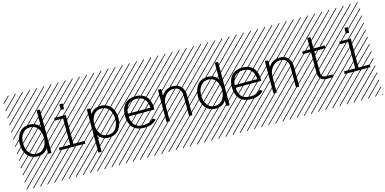

<svg xmlns="http://www.w3.org/2000/svg" viewBox="-116 -1646 5536 2760"><g transform="rotate(-15 2652.0 -266.0)"><path d="M481.4 0H432.6V-85Q381.8 -4.4 277.3 -4.4Q225.1 -4.4 184.6 -24.9Q144 -45.4 120.4 -79.8Q96.7 -114.3 85 -155Q73.2 -195.8 73.2 -240.2Q73.2 -284.7 85 -325.4Q96.7 -366.2 120.4 -400.6Q144 -435.1 184.6 -455.6Q225.1 -476.1 277.3 -476.1Q381.8 -476.1 432.6 -395.5V-646H481.4ZM391.8 -99.6Q432.6 -154.8 432.6 -240.2Q432.6 -325.7 391.8 -380.9Q351.1 -436 277.3 -436Q203.6 -436 162.8 -380.9Q122.1 -325.7 122.1 -240.2Q122.1 -154.8 162.8 -99.6Q203.6 -44.4 277.3 -44.4Q351.1 -44.4 391.8 -99.6ZM526.9 410.6 533.7 417.5 525.4 425.8 518.6 418.9ZM526.9 304.7 533.7 311.5 419.4 425.8 412.6 418.9ZM526.9 198.7 533.7 205.6 313.5 425.8 306.6 418.9ZM526.9 92.3 533.7 99.1 207.5 425.8 200.7 418.9ZM526.9 -13.2 533.7 -6.3 101.6 425.8 94.7 418.9ZM526.9 -119.1 533.7 -112.3 3.4 418 -3.4 411.1ZM526.9 -225.6 533.7 -218.8 3.4 311.5 -3.4 304.7ZM526.9 -331.5 533.7 -324.7 3.4 205.6 -3.4 198.7ZM526.9 -438 533.7 -431.2 3.4 99.1 -3.4 92.3ZM526.9 -543.5 533.7 -536.6 3.4 -6.3 -3.4 -13.2ZM526.9 -649.4 533.7 -642.6 3.4 -112.3 -3.4 -119.1ZM526.9 -755.9 533.7 -749 3.4 -218.8 -3.4 -225.6ZM526.9 -861.8 533.7 -855 3.4 -324.7 -3.4 -331.5ZM516.6 -958 523.4 -951.2 3.4 -431.2 -3.4 -438ZM411.1 -958 418 -951.2 3.4 -536.6 -3.4 -543.5ZM305.2 -958 312 -951.2 3.4 -642.6 -3.4 -649.4ZM198.7 -958 205.6 -951.2 3.4 -749 -3.4 -755.9ZM92.3 -958 99.1 -951.2 3.4 -855 -3.4 -861.8Z M819.8 -646V-562.5H771V-646ZM603.5 -4.4V-44.4H771V-436H648.9V-476.1H819.8V-44.4H987.3V-4.4ZM1057.1 410.6 1064 417.5 1055.7 425.8 1048.8 418.9ZM1057.1 304.7 1064 311.5 949.7 425.8 942.9 418.9ZM1057.1 198.7 1064 205.6 843.8 425.8 836.9 418.9ZM1057.1 92.3 1064 99.1 737.8 425.8 731 418.9ZM1057.1 -13.2 1064 -6.3 631.8 425.8 625 418.9ZM1057.1 -119.1 1064 -112.3 533.7 418 526.9 411.1ZM1057.1 -225.6 1064 -218.8 533.7 311.5 526.9 304.7ZM1057.1 -331.5 1064 -324.7 533.7 205.6 526.9 198.7ZM1057.1 -438 1064 -431.2 533.7 99.1 526.9 92.3ZM1057.1 -543.5 1064 -536.6 533.7 -6.3 526.9 -13.2ZM1057.1 -649.4 1064 -642.6 533.7 -112.3 526.9 -119.1ZM1057.1 -755.9 1064 -749 533.7 -218.8 526.9 -225.6ZM1057.1 -861.8 1064 -855 533.7 -324.7 526.9 -331.5ZM1046.9 -958 1053.7 -951.2 533.7 -431.2 526.9 -438ZM941.4 -958 948.2 -951.2 533.7 -536.6 526.9 -543.5ZM835.4 -958 842.3 -951.2 533.7 -642.6 526.9 -649.4ZM729 -958 735.8 -951.2 533.7 -749 526.9 -755.9ZM622.6 -958 629.4 -951.2 533.7 -855 526.9 -861.8Z M1133.8 -476.1H1182.6V-391.1Q1233.4 -471.7 1337.9 -471.7Q1390.1 -471.7 1430.7 -451.2Q1471.2 -430.7 1494.9 -396.2Q1518.6 -361.8 1530.3 -321Q1542 -280.3 1542 -235.8Q1542 -191.4 1530.3 -150.6Q1518.6 -109.9 1494.9 -75.4Q1471.2 -41 1430.7 -20.5Q1390.1 0 1337.9 0Q1233.4 0 1182.6 -80.6V169.9H1133.8ZM1223.4 -376.5Q1182.6 -321.3 1182.6 -235.8Q1182.6 -150.4 1223.4 -95.2Q1264.2 -40 1337.9 -40Q1411.6 -40 1452.4 -95.2Q1493.2 -150.4 1493.2 -235.8Q1493.2 -321.3 1452.4 -376.5Q1411.6 -431.6 1337.9 -431.6Q1264.2 -431.6 1223.4 -376.5ZM1587.4 410.6 1594.2 417.5 1585.9 425.8 1579.1 418.9ZM1587.4 304.7 1594.2 311.5 1480 425.8 1473.1 418.9ZM1587.4 198.7 1594.2 205.6 1374 425.8 1367.2 418.9ZM1587.4 92.3 1594.2 99.1 1268.1 425.8 1261.2 418.9ZM1587.4 -13.2 1594.2 -6.3 1162.1 425.8 1155.3 418.9ZM1587.4 -119.1 1594.2 -112.3 1064 418 1057.1 411.1ZM1587.4 -225.6 1594.2 -218.8 1064 311.5 1057.1 304.7ZM1587.4 -331.5 1594.2 -324.7 1064 205.6 1057.1 198.7ZM1587.4 -438 1594.2 -431.2 1064 99.1 1057.1 92.3ZM1587.4 -543.5 1594.2 -536.6 1064 -6.3 1057.1 -13.2ZM1587.4 -649.4 1594.2 -642.6 1064 -112.3 1057.1 -119.1ZM1587.4 -755.9 1594.2 -749 1064 -218.8 1057.1 -225.6ZM1587.4 -861.8 1594.2 -855 1064 -324.7 1057.1 -331.5ZM1577.1 -958 1584 -951.2 1064 -431.2 1057.1 -438ZM1471.7 -958 1478.5 -951.2 1064 -536.6 1057.1 -543.5ZM1365.7 -958 1372.6 -951.2 1064 -642.6 1057.1 -649.4ZM1259.3 -958 1266.1 -951.2 1064 -749 1057.1 -755.9ZM1152.8 -958 1159.7 -951.2 1064 -855 1057.1 -861.8Z M1689 -260.3H2022.9Q2013.7 -436 1856 -436Q1698.2 -436 1689 -260.3ZM1689 -220.2Q1690.9 -180.7 1700.7 -150.1Q1710.4 -119.6 1730 -95Q1749.5 -70.3 1783 -57.4Q1816.4 -44.4 1862.8 -44.4Q1960.9 -44.4 2014.2 -101.1L2053.2 -76.7Q1985.8 -4.4 1862.8 -4.4Q1812 -4.4 1772.2 -18.3Q1732.4 -32.2 1708 -54.4Q1683.6 -76.7 1667.7 -108.2Q1651.9 -139.6 1645.8 -171.9Q1639.6 -204.1 1639.6 -240.2Q1639.6 -276.4 1645.8 -308.6Q1651.9 -340.8 1667.2 -372.1Q1682.6 -403.3 1706.5 -425.8Q1730.5 -448.2 1768.8 -462.2Q1807.1 -476.1 1856 -476.1Q1904.8 -476.1 1943.1 -462.2Q1981.4 -448.2 2005.4 -425.8Q2029.3 -403.3 2044.7 -372.1Q2060.1 -340.8 2066.2 -308.6Q2072.3 -276.4 2072.3 -240.2V-220.2ZM2117.7 410.6 2124.5 417.5 2116.2 425.8 2109.4 418.9ZM2117.7 304.7 2124.5 311.5 2010.3 425.8 2003.4 418.9ZM2117.7 198.7 2124.5 205.6 1904.3 425.8 1897.5 418.9ZM2117.7 92.3 2124.5 99.1 1798.3 425.8 1791.5 418.9ZM2117.7 -13.2 2124.5 -6.3 1692.4 425.8 1685.5 418.9ZM2117.7 -119.1 2124.5 -112.3 1594.2 418 1587.4 411.1ZM2117.7 -225.6 2124.5 -218.8 1594.2 311.5 1587.4 304.7ZM2117.7 -331.5 2124.5 -324.7 1594.2 205.6 1587.4 198.7ZM2117.7 -438 2124.5 -431.2 1594.2 99.1 1587.4 92.3ZM2117.7 -543.5 2124.5 -536.6 1594.2 -6.3 1587.4 -13.2ZM2117.7 -649.4 2124.5 -642.6 1594.2 -112.3 1587.4 -119.1ZM2117.7 -755.9 2124.5 -749 1594.2 -218.8 1587.4 -225.6ZM2117.7 -861.8 2124.5 -855 1594.2 -324.7 1587.4 -331.5ZM2107.4 -958 2114.3 -951.2 1594.2 -431.2 1587.4 -438ZM2002 -958 2008.8 -951.2 1594.2 -536.6 1587.4 -543.5ZM1896 -958 1902.8 -951.2 1594.2 -642.6 1587.4 -649.4ZM1789.6 -958 1796.4 -951.2 1594.2 -749 1587.4 -755.9ZM1683.1 -958 1689.9 -951.2 1594.2 -855 1587.4 -861.8Z M2194.3 -480.5H2243.2V-382.8Q2270 -425.8 2312.7 -450.9Q2355.5 -476.1 2411.6 -476.1Q2492.7 -476.1 2535.4 -426.8Q2578.1 -377.4 2578.1 -298.3V0H2529.3V-298.3Q2529.3 -366.7 2499 -401.4Q2468.8 -436 2411.6 -436Q2340.3 -436 2291.7 -378.7Q2243.2 -321.3 2243.2 -240.2V0H2194.3ZM2647.9 410.6 2654.8 417.5 2646.5 425.8 2639.6 418.9ZM2647.9 304.7 2654.8 311.5 2540.5 425.8 2533.7 418.9ZM2647.9 198.7 2654.8 205.6 2434.6 425.8 2427.7 418.9ZM2647.9 92.3 2654.8 99.1 2328.6 425.8 2321.8 418.9ZM2647.9 -13.2 2654.8 -6.3 2222.7 425.8 2215.8 418.9ZM2647.9 -119.1 2654.8 -112.3 2124.5 418 2117.7 411.1ZM2647.9 -225.6 2654.8 -218.8 2124.5 311.5 2117.7 304.7ZM2647.9 -331.5 2654.8 -324.7 2124.5 205.6 2117.7 198.7ZM2647.9 -438 2654.8 -431.2 2124.5 99.1 2117.7 92.3ZM2647.9 -543.5 2654.8 -536.6 2124.5 -6.3 2117.7 -13.2ZM2647.9 -649.4 2654.8 -642.6 2124.5 -112.3 2117.7 -119.1ZM2647.9 -755.9 2654.8 -749 2124.5 -218.8 2117.7 -225.6ZM2647.9 -861.8 2654.8 -855 2124.5 -324.7 2117.7 -331.5ZM2637.7 -958 2644.5 -951.2 2124.5 -431.2 2117.7 -438ZM2532.2 -958 2539.1 -951.2 2124.5 -536.6 2117.7 -543.5ZM2426.3 -958 2433.1 -951.2 2124.5 -642.6 2117.7 -649.4ZM2319.8 -958 2326.7 -951.2 2124.5 -749 2117.7 -755.9ZM2213.4 -958 2220.2 -951.2 2124.5 -855 2117.7 -861.8Z M3132.8 0H3084V-85Q3033.2 -4.4 2928.7 -4.4Q2876.5 -4.4 2835.9 -24.9Q2795.4 -45.4 2771.7 -79.8Q2748 -114.3 2736.3 -155Q2724.6 -195.8 2724.6 -240.2Q2724.6 -284.7 2736.3 -325.4Q2748 -366.2 2771.7 -400.6Q2795.4 -435.1 2835.9 -455.6Q2876.5 -476.1 2928.7 -476.1Q3033.2 -476.1 3084 -395.5V-646H3132.8ZM3043.2 -99.6Q3084 -154.8 3084 -240.2Q3084 -325.7 3043.2 -380.9Q3002.4 -436 2928.7 -436Q2855 -436 2814.2 -380.9Q2773.4 -325.7 2773.4 -240.2Q2773.4 -154.8 2814.2 -99.6Q2855 -44.4 2928.7 -44.4Q3002.4 -44.4 3043.2 -99.6ZM3178.2 410.6 3185.1 417.5 3176.8 425.8 3169.9 418.9ZM3178.2 304.7 3185.1 311.5 3070.8 425.8 3064 418.9ZM3178.2 198.7 3185.1 205.6 2964.8 425.8 2958 418.9ZM3178.2 92.3 3185.1 99.1 2858.9 425.8 2852.1 418.9ZM3178.2 -13.2 3185.1 -6.3 2752.9 425.8 2746.1 418.9ZM3178.2 -119.1 3185.1 -112.3 2654.8 418 2647.9 411.1ZM3178.2 -225.6 3185.1 -218.8 2654.8 311.5 2647.9 304.7ZM3178.2 -331.5 3185.1 -324.7 2654.8 205.6 2647.9 198.7ZM3178.2 -438 3185.1 -431.2 2654.8 99.1 2647.9 92.3ZM3178.2 -543.5 3185.1 -536.6 2654.8 -6.3 2647.9 -13.2ZM3178.2 -649.4 3185.1 -642.6 2654.8 -112.3 2647.9 -119.1ZM3178.2 -755.9 3185.1 -749 2654.8 -218.8 2647.9 -225.6ZM3178.2 -861.8 3185.1 -855 2654.8 -324.7 2647.9 -331.5ZM3168 -958 3174.8 -951.2 2654.8 -431.2 2647.9 -438ZM3062.5 -958 3069.3 -951.2 2654.8 -536.6 2647.9 -543.5ZM2956.5 -958 2963.4 -951.2 2654.8 -642.6 2647.9 -649.4ZM2850.1 -958 2856.9 -951.2 2654.8 -749 2647.9 -755.9ZM2743.7 -958 2750.5 -951.2 2654.8 -855 2647.9 -861.8Z M3279.8 -260.3H3613.8Q3604.5 -436 3446.8 -436Q3289.1 -436 3279.8 -260.3ZM3279.8 -220.2Q3281.7 -180.7 3291.5 -150.1Q3301.3 -119.6 3320.8 -95Q3340.3 -70.3 3373.8 -57.4Q3407.2 -44.4 3453.6 -44.4Q3551.8 -44.4 3605 -101.1L3644 -76.7Q3576.7 -4.4 3453.6 -4.4Q3402.8 -4.4 3363 -18.3Q3323.2 -32.2 3298.8 -54.4Q3274.4 -76.7 3258.5 -108.2Q3242.7 -139.6 3236.6 -171.9Q3230.5 -204.1 3230.5 -240.2Q3230.5 -276.4 3236.6 -308.6Q3242.7 -340.8 3258.1 -372.1Q3273.4 -403.3 3297.4 -425.8Q3321.3 -448.2 3359.6 -462.2Q3397.9 -476.1 3446.8 -476.1Q3495.6 -476.1 3533.9 -462.2Q3572.3 -448.2 3596.2 -425.8Q3620.1 -403.3 3635.5 -372.1Q3650.9 -340.8 3657 -308.6Q3663.1 -276.4 3663.1 -240.2V-220.2ZM3708.5 410.6 3715.3 417.5 3707 425.8 3700.2 418.9ZM3708.5 304.7 3715.3 311.5 3601.1 425.8 3594.2 418.9ZM3708.5 198.7 3715.3 205.6 3495.1 425.8 3488.3 418.9ZM3708.5 92.3 3715.3 99.1 3389.2 425.8 3382.3 418.9ZM3708.5 -13.2 3715.3 -6.3 3283.2 425.8 3276.4 418.9ZM3708.5 -119.1 3715.3 -112.3 3185.1 418 3178.2 411.1ZM3708.5 -225.6 3715.3 -218.8 3185.1 311.5 3178.2 304.7ZM3708.5 -331.5 3715.3 -324.7 3185.1 205.6 3178.2 198.7ZM3708.5 -438 3715.3 -431.2 3185.1 99.1 3178.2 92.3ZM3708.5 -543.5 3715.3 -536.6 3185.1 -6.3 3178.2 -13.2ZM3708.5 -649.4 3715.3 -642.6 3185.1 -112.3 3178.2 -119.1ZM3708.5 -755.9 3715.3 -749 3185.1 -218.8 3178.2 -225.6ZM3708.5 -861.8 3715.3 -855 3185.1 -324.7 3178.2 -331.5ZM3698.2 -958 3705.1 -951.2 3185.1 -431.2 3178.2 -438ZM3592.8 -958 3599.6 -951.2 3185.1 -536.6 3178.2 -543.5ZM3486.8 -958 3493.7 -951.2 3185.1 -642.6 3178.2 -649.4ZM3380.4 -958 3387.2 -951.2 3185.1 -749 3178.2 -755.9ZM3273.9 -958 3280.8 -951.2 3185.1 -855 3178.2 -861.8Z M3785.2 -480.5H3834V-382.8Q3860.8 -425.8 3903.6 -450.9Q3946.3 -476.1 4002.4 -476.1Q4083.5 -476.1 4126.2 -426.8Q4168.9 -377.4 4168.9 -298.3V0H4120.1V-298.3Q4120.1 -366.7 4089.8 -401.4Q4059.6 -436 4002.4 -436Q3931.2 -436 3882.6 -378.7Q3834 -321.3 3834 -240.2V0H3785.2ZM4238.8 410.6 4245.6 417.5 4237.3 425.8 4230.5 418.9ZM4238.8 304.7 4245.6 311.5 4131.3 425.8 4124.5 418.9ZM4238.8 198.7 4245.6 205.6 4025.4 425.8 4018.6 418.9ZM4238.8 92.3 4245.6 99.1 3919.4 425.8 3912.6 418.9ZM4238.8 -13.2 4245.6 -6.3 3813.5 425.8 3806.6 418.9ZM4238.8 -119.1 4245.6 -112.3 3715.3 418 3708.5 411.1ZM4238.8 -225.6 4245.6 -218.8 3715.3 311.5 3708.5 304.7ZM4238.8 -331.5 4245.6 -324.7 3715.3 205.6 3708.5 198.7ZM4238.8 -438 4245.6 -431.2 3715.3 99.1 3708.5 92.3ZM4238.8 -543.5 4245.6 -536.6 3715.3 -6.3 3708.5 -13.2ZM4238.8 -649.4 4245.6 -642.6 3715.3 -112.3 3708.5 -119.1ZM4238.8 -755.9 4245.6 -749 3715.3 -218.8 3708.5 -225.6ZM4238.8 -861.8 4245.6 -855 3715.3 -324.7 3708.5 -331.5ZM4228.5 -958 4235.4 -951.2 3715.3 -431.2 3708.5 -438ZM4123 -958 4129.9 -951.2 3715.3 -536.6 3708.5 -543.5ZM4017.1 -958 4023.9 -951.2 3715.3 -642.6 3708.5 -649.4ZM3910.6 -958 3917.5 -951.2 3715.3 -749 3708.5 -755.9ZM3804.2 -958 3811 -951.2 3715.3 -855 3708.5 -861.8Z M4459.5 -646H4508.3V-476.1H4674.8V-436H4508.3V-130.4Q4508.3 -80.1 4524.9 -62.3Q4541.5 -44.4 4584.5 -44.4H4674.8V-4.4H4584.5Q4459.5 -4.4 4459.5 -130.4V-436H4339.8V-476.1H4459.5ZM4769 410.6 4775.9 417.5 4767.6 425.8 4760.7 418.9ZM4769 304.7 4775.9 311.5 4661.6 425.8 4654.8 418.9ZM4769 198.7 4775.9 205.6 4555.7 425.8 4548.8 418.9ZM4769 92.3 4775.9 99.1 4449.7 425.8 4442.9 418.9ZM4769 -13.2 4775.9 -6.3 4343.8 425.8 4336.9 418.9ZM4769 -119.1 4775.9 -112.3 4245.6 418 4238.8 411.1ZM4769 -225.6 4775.9 -218.8 4245.6 311.5 4238.8 304.7ZM4769 -331.5 4775.9 -324.7 4245.6 205.6 4238.8 198.7ZM4769 -438 4775.9 -431.2 4245.6 99.1 4238.8 92.3ZM4769 -543.5 4775.9 -536.6 4245.6 -6.3 4238.8 -13.2ZM4769 -649.4 4775.9 -642.6 4245.6 -112.3 4238.8 -119.1ZM4769 -755.9 4775.9 -749 4245.6 -218.8 4238.8 -225.6ZM4769 -861.8 4775.9 -855 4245.6 -324.7 4238.8 -331.5ZM4758.8 -958 4765.6 -951.2 4245.6 -431.2 4238.8 -438ZM4653.3 -958 4660.2 -951.2 4245.6 -536.6 4238.8 -543.5ZM4547.4 -958 4554.2 -951.2 4245.6 -642.6 4238.8 -649.4ZM4440.9 -958 4447.8 -951.2 4245.6 -749 4238.8 -755.9ZM4334.5 -958 4341.3 -951.2 4245.6 -855 4238.8 -861.8Z M5062 -646V-562.5H5013.2V-646ZM4845.7 -4.4V-44.4H5013.2V-436H4891.1V-476.1H5062V-44.4H5229.5V-4.4ZM5299.3 410.6 5306.2 417.5 5297.9 425.8 5291 418.9ZM5299.3 304.7 5306.2 311.5 5191.9 425.8 5185.1 418.9ZM5299.3 198.7 5306.2 205.6 5085.9 425.8 5079.1 418.9ZM5299.3 92.3 5306.2 99.1 4980 425.8 4973.1 418.9ZM5299.3 -13.2 5306.2 -6.3 4874 425.8 4867.2 418.9ZM5299.3 -119.1 5306.2 -112.3 4775.9 418 4769 411.1ZM5299.3 -225.6 5306.2 -218.8 4775.9 311.5 4769 304.7ZM5299.3 -331.5 5306.2 -324.7 4775.9 205.6 4769 198.7ZM5299.3 -438 5306.2 -431.2 4775.9 99.1 4769 92.3ZM5299.3 -543.5 5306.2 -536.6 4775.9 -6.3 4769 -13.2ZM5299.3 -649.4 5306.2 -642.6 4775.9 -112.3 4769 -119.1ZM5299.3 -755.9 5306.2 -749 4775.9 -218.8 4769 -225.6ZM5299.3 -861.8 5306.2 -855 4775.9 -324.7 4769 -331.5ZM5289.1 -958 5295.9 -951.2 4775.9 -431.2 4769 -438ZM5183.6 -958 5190.4 -951.2 4775.9 -536.6 4769 -543.5ZM5077.6 -958 5084.5 -951.2 4775.9 -642.6 4769 -649.4ZM4971.2 -958 4978 -951.2 4775.9 -749 4769 -755.9ZM4864.7 -958 4871.6 -951.2 4775.9 -855 4769 -861.8Z"/></g></svg>

Font: AzarMehrMSRS2
Style: Regular
Weight: 1
Designer: Amin Abedi
Version: Version 1.00